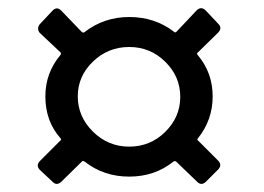

<svg xmlns="http://www.w3.org/2000/svg" viewBox="-20 -584 651 474"><path d="M110 -135 78 -165Q68 -176 79 -187L128 -236Q133 -239 129 -243Q92 -285 92 -346Q92 -404 129 -448Q132 -452 129 -455L78 -503Q70 -513 78 -524L109 -557Q120 -569 131 -558L182 -505Q186 -502 189 -505Q237 -542 299 -542Q362 -542 409 -506Q412 -502 416 -506L466 -559Q477 -569 488 -558L520 -524Q529 -514 518 -503L469 -455Q464 -452 469 -447Q505 -404 505 -346Q505 -288 469 -243Q465 -239 470 -236L519 -187Q529 -176 518 -165L488 -135Q477 -125 467 -135L416 -184Q412 -188 408 -185Q362 -148 299 -148Q236 -148 189 -185Q184 -188 182 -185L131 -135Q120 -125 110 -135ZM209.5 -259Q247 -222 299 -222Q351 -222 388 -258.5Q425 -295 425 -345Q425 -395 388 -431.5Q351 -468 299 -468Q247 -468 209.5 -432Q172 -396 172 -346Q172 -296 209.5 -259Z"/></svg>

Font: Caslon OS
Style: Regular
Weight: 400
Designer: Alfredo Marco Pradil
Foundry: Hanken Design Co.
Version: Version 1.000;PS 001.000;hotconv 1.0.88;makeotf.lib2.5.64775